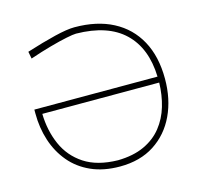

<svg xmlns="http://www.w3.org/2000/svg" viewBox="-106 -840 1005 963"><g transform="rotate(-15 396.5 -358.0)"><path d="M402 9Q317 9 252.8 -19.8Q188.5 -48.5 145.8 -99.5Q103 -150.5 81.5 -216.8Q60 -283 60 -358V-378H699.5Q695 -527 609.8 -608.5Q524.5 -690 360.5 -692Q345.5 -692 309 -684.5Q272.5 -677 222 -663Q171.5 -649 113 -629L106 -666Q191 -693 256.8 -709Q322.5 -725 360.5 -725Q477 -725 560.2 -681.5Q643.5 -638 688.2 -556Q733 -474 733 -358Q733 -253 694 -170Q655 -87 581 -39Q507 9 402 9ZM400 -24Q480.5 -25.5 537 -51.8Q593.5 -78 629 -122.8Q664.5 -167.5 681.5 -225Q698.5 -282.5 700 -347H93Q95 -259.5 127 -186.8Q159 -114 226 -70Q293 -26 400 -24Z"/></g></svg>

Font: Commissioner Loud Thin
Style: Regular
Weight: 100
Designer: Kostas Bartsokas
Foundry: Kostas Bartsokas
Version: Version 1.000; ttfautohint (v1.8.3)